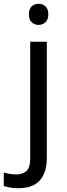

<svg xmlns="http://www.w3.org/2000/svg" viewBox="-75 -757 353 1017"><path d="M22 240Q-3 240 -22 236.5Q-41 233 -55 228V157Q-40 161 -24 164Q-8 167 11 167Q43 167 64 149.5Q85 132 85 83V-536H173V80Q173 130 157 166Q141 202 108 221Q75 240 22 240ZM78 -681Q78 -710 93 -723.5Q108 -737 130 -737Q150 -737 165.5 -723.5Q181 -710 181 -681Q181 -653 165.5 -639Q150 -625 130 -625Q108 -625 93 -639Q78 -653 78 -681Z"/></svg>

Font: binaryv115
Style: Book
Weight: 400
Designer: Jelle Bosma - Monotype Design Team
Foundry: Monotype Imaging Inc.
Version: Version 2.003